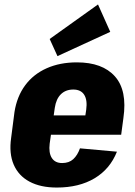

<svg xmlns="http://www.w3.org/2000/svg" viewBox="-20 -831 607 862"><path d="M235 11Q162 11 112.5 -15.5Q63 -42 41.5 -92Q20 -142 30 -212L45 -328Q56 -398 93 -448Q130 -498 189.5 -524.5Q249 -551 325 -551Q440 -551 496 -488Q552 -425 534 -301L524 -226H178L190 -313H396L358 -278L367 -338Q373 -382 358 -405.5Q343 -429 309 -429Q275 -429 253.5 -408Q232 -387 226 -347L203 -186Q198 -145 212.5 -122Q227 -99 259 -99Q290 -99 309 -116.5Q328 -134 339 -165L505 -150Q474 -72 404.5 -30.5Q335 11 235 11ZM475 -688 238 -579 203 -656 420 -811Z"/></svg>

Font: Pathway Extreme Condensed ExtraBold
Style: Italic
Weight: 800
Width: 3
Italic angle: -8°
Version: Version 1.001;gftools[0.9.26]